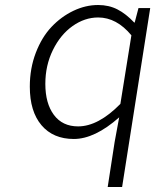

<svg xmlns="http://www.w3.org/2000/svg" viewBox="-20 -542 640 767"><path d="M410.2 205.1 438 24.9 456.1 -73.2Q358.4 13.2 274.9 13.2Q192.4 13.2 145.8 -41.7Q99.1 -96.7 99.1 -195.8Q99.1 -268.6 123 -331.1Q147 -393.6 185.8 -434.6Q224.6 -475.6 273.2 -498.8Q321.8 -522 372.1 -522Q415 -522 449.2 -504.4Q483.4 -486.8 516.1 -452.1H518.1L533.2 -509.8H580.1L467.8 205.1ZM292 -37.1Q372.6 -37.1 460.9 -127L504.9 -400.9Q445.8 -472.2 372.1 -472.2Q318.4 -472.2 270 -438Q221.7 -403.8 191.4 -342.3Q161.1 -280.8 161.1 -207Q161.1 -128.9 195.3 -83Q229.5 -37.1 292 -37.1Z"/></svg>

Font: Office Code Pro D Light Italic
Style: Regular
Weight: 300
Italic angle: -9°
Designer: Nathan Rutzky & Paul D. Hunt
Foundry: Adobe Systems Incorporated
Version: Version 1.004;PS 001.004;hotconv 1.0.70;makeotf.lib2.5.58329